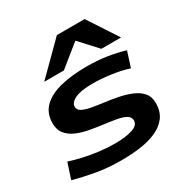

<svg xmlns="http://www.w3.org/2000/svg" viewBox="-184 -935 1050 1091"><g transform="rotate(-30 340.5 -390.0)"><path d="M-3 -35 31 -138Q66 -126 114.5 -115Q163 -104 215.5 -97.5Q268 -91 317 -91Q389 -91 432.5 -105.5Q476 -120 476 -151Q476 -174 454 -186.5Q432 -199 395.5 -205.5Q359 -212 315.5 -217.5Q272 -223 228 -231Q184 -239 148 -254.5Q112 -270 89.5 -297Q67 -324 67 -368Q67 -434 109 -474.5Q151 -515 225 -533Q299 -551 395 -551Q466 -551 527.5 -541.5Q589 -532 641 -516L609 -416Q561 -432 496.5 -441Q432 -450 375 -450Q300 -450 261.5 -432Q223 -414 223 -386Q223 -365 245 -353.5Q267 -342 303.5 -335.5Q340 -329 384 -323.5Q428 -318 471.5 -309Q515 -300 551.5 -284.5Q588 -269 610.5 -243Q633 -217 633 -175Q633 -119 605.5 -83Q578 -47 531.5 -26.5Q485 -6 426 2Q367 10 303 10Q214 10 138 -3.5Q62 -17 -3 -35ZM144 -596 339 -790H521L648 -596H519L414 -710L273 -596Z"/></g></svg>

Font: Georama ExtraExtended SemiBold
Style: Italic
Weight: 600
Width: 8
Italic angle: -9°
Designer: Jean-Baptiste Levee
Foundry: Production Type
Version: Version 1.000